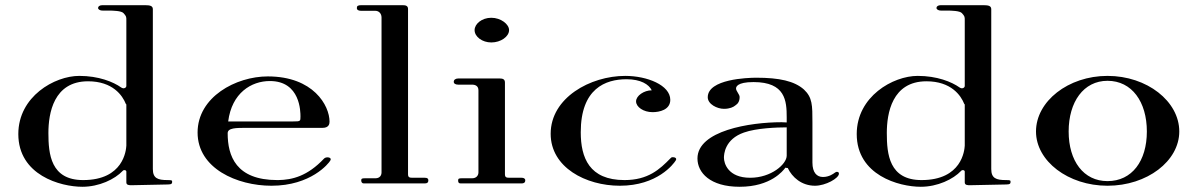

<svg xmlns="http://www.w3.org/2000/svg" viewBox="-20 -706 4606 739"><path d="M300 -12.9C175.2 -12.9 166.3 -112.9 166.3 -194.1C166.3 -269.3 186.1 -393.1 318.8 -393.1C413.9 -393.1 451.5 -338.6 464.4 -305.9L466.3 -304V-145.5C465.3 -127.7 455.4 -12.9 300 -12.9ZM297 12.9C361.4 12.9 421.8 -15.8 452.5 -48.5C456.4 -53.5 466.3 -51.5 466.3 -45.5V-4C466.3 6.9 477.2 6.9 487.1 6.9L626.7 4C640.6 4 642.6 0 642.6 -5.9C642.6 -11.9 641.6 -12.9 624.8 -12.9C587.1 -12.9 568.3 -19.8 568.3 -55.4V-670.3C568.3 -683.2 558.4 -686.1 537.6 -686.1H374.3C363.4 -686.1 357.4 -681.2 357.4 -675.2C357.4 -671.3 362.4 -665.3 375.2 -665.3H396C415.8 -665.3 447.5 -664.4 455.4 -655.4C466.3 -643.6 466.3 -640.6 466.3 -628.7V-375.2C466.3 -368.3 456.4 -362.4 446.5 -369.3C415.8 -391.1 359.4 -413.9 285.1 -413.9C190.1 -413.9 50.5 -334.7 50.5 -190.1C50.5 -31.7 212.9 12.9 297 12.9Z M858.3 -238.6C872.2 -348.5 947.4 -394.1 1018.7 -394.1C1136.5 -394.1 1136.5 -275.2 1136.5 -257.4C1136.5 -239.6 1136.5 -238.6 1108.8 -238.6ZM1024.7 8.9C1177.1 8.9 1245.4 -77.2 1251.4 -88.1C1259.3 -101 1235.5 -104 1227.6 -96C1163.3 -27.7 1104.9 -13.9 1051.4 -12.9H1047.4C888 -12.9 856.3 -105.9 856.3 -193.1C856.3 -213.9 888 -213.9 929.6 -213.9H1221.7C1245.4 -213.9 1248.4 -228.7 1248.4 -237.6C1248.4 -300 1186 -411.9 1010.8 -411.9C888 -411.9 740.5 -332.7 740.5 -196C740.5 -57.4 893 8.9 1024.7 8.9Z M1380.2 0H1614.9C1624.8 0 1628.7 -4 1628.7 -11.9C1628.7 -18.8 1624.8 -21.8 1614.9 -21.8H1569.3C1556.5 -21.8 1550.5 -22.8 1550.5 -35.6V-671.3C1550.5 -683.2 1542.6 -686.1 1529.7 -686.1H1371.3C1357.5 -686.1 1353.5 -683.2 1353.5 -675.2C1353.5 -667.3 1360.4 -664.4 1370.3 -664.4H1424.8C1437.7 -664.4 1448.5 -654.5 1448.5 -638.6V-42.6C1448.5 -31.7 1442.6 -19.8 1424.8 -19.8H1384.2C1374.3 -19.8 1370.3 -18.8 1370.3 -11.9C1370.3 -4 1374.3 0 1380.2 0Z M1753.2 0H1987.9C1995.8 0 2001.7 -3 2001.7 -11.9C2001.7 -18.8 1995.8 -21.8 1987.9 -21.8H1942.3C1929.5 -21.8 1923.5 -22.8 1923.5 -35.6V-388.1C1923.5 -401 1915.6 -404 1902.7 -404H1744.3C1733.4 -404 1726.5 -399 1726.5 -391.1C1726.5 -384.2 1733.4 -380.2 1743.3 -380.2H1796.8C1810.7 -380.2 1821.5 -374.3 1821.5 -358.4V-42.6C1821.5 -31.7 1814.6 -19.8 1796.8 -19.8H1757.2C1747.3 -19.8 1743.3 -18.8 1743.3 -11.9C1743.3 -4 1745.3 0 1753.2 0ZM1871 -542.6C1907.7 -542.6 1939.4 -565.3 1939.4 -590.1C1939.4 -612.9 1907.7 -637.6 1871 -637.6C1834.4 -637.6 1806.7 -613.9 1806.7 -590.1C1806.7 -564.4 1836.4 -542.6 1871 -542.6Z M2365.8 8.9C2510.4 8.9 2572.8 -75.2 2580.7 -88.1C2586.6 -97 2577.7 -101 2569.8 -101C2563.9 -101 2562.9 -99 2559.9 -96C2519.3 -54.5 2474.7 -12.9 2383.7 -12.9C2248 -12.9 2215.3 -99 2215.3 -197C2215.3 -365.3 2310.4 -401 2391.6 -401C2446 -401 2477.7 -381.2 2488.6 -358.4C2458.9 -358.4 2428.2 -337.6 2428.2 -315.8C2428.2 -294.1 2456.9 -274.3 2491.6 -274.3C2518.3 -274.3 2559.9 -283.2 2559.9 -321.8C2559.9 -378.2 2470.8 -413.9 2386.6 -413.9C2252 -413.9 2099.5 -329.7 2099.5 -191.1C2099.5 -61.4 2235.1 8.9 2365.8 8.9Z M2867.4 -21.8C2782.3 -21.8 2766.4 -77.2 2766.4 -99C2766.4 -111.9 2769.4 -170.3 2843.7 -196C2891.2 -212.9 2970.4 -215.8 3008 -215.8V-106.9C3008 -74.3 2948.6 -21.8 2867.4 -21.8ZM2704.1 -331.7C2704.1 -304.9 2740.3 -287.1 2766.4 -287.1C2789.2 -287.1 2803.1 -294.1 2810 -300C2820.9 -306.9 2826.8 -316.8 2826.8 -332.7C2826.8 -342.6 2813 -355.4 2813 -365.3C2813 -370.3 2815 -390.1 2880.3 -390.1C3003.1 -390.1 3008 -317.8 3008 -254.5V-234.7L2988.2 -235.6C2866.1 -235.6 2664.5 -203 2664.5 -96C2664.5 -41.6 2713 12.9 2826.8 12.9C2947.6 12.9 2994.2 -49.5 3002.1 -59.4C3003.1 -62.4 3002.1 -59.4 3012 -59.4C3028.8 -23.8 3065.4 8.9 3116.9 8.9C3157.5 8.9 3209 -19.8 3209 -37.6C3209 -41.6 3207 -44.6 3201.1 -44.6C3197.1 -44.6 3196.1 -42.6 3192.2 -40.6C3188.2 -37.6 3171.4 -24.8 3147.6 -24.8C3123.9 -24.8 3107 -41.6 3107 -80.2V-234.7C3107 -301 3107 -330.7 3074.4 -361.4C3037.7 -394.1 2979.3 -406.9 2891.2 -406.9C2857.7 -406.9 2704.1 -401.7 2704.1 -331.7Z M3527 -12.9C3402.2 -12.9 3393.3 -112.9 3393.3 -194.1C3393.3 -269.3 3413.1 -393.1 3545.8 -393.1C3640.9 -393.1 3678.5 -338.6 3691.4 -305.9L3693.3 -304V-145.5C3692.3 -127.7 3682.4 -12.9 3527 -12.9ZM3524 12.9C3588.4 12.9 3648.8 -15.8 3679.5 -48.5C3683.4 -53.5 3693.3 -51.5 3693.3 -45.5V-4C3693.3 6.9 3704.2 6.9 3714.1 6.9L3853.7 4C3867.6 4 3869.6 0 3869.6 -5.9C3869.6 -11.9 3868.6 -12.9 3851.8 -12.9C3814.1 -12.9 3795.3 -19.8 3795.3 -55.4V-670.3C3795.3 -683.2 3785.4 -686.1 3764.6 -686.1H3601.3C3590.4 -686.1 3584.4 -681.2 3584.4 -675.2C3584.4 -671.3 3589.4 -665.3 3602.2 -665.3H3623C3642.8 -665.3 3674.5 -664.4 3682.4 -655.4C3693.3 -643.6 3693.3 -640.6 3693.3 -628.7V-375.2C3693.3 -368.3 3683.4 -362.4 3673.5 -369.3C3642.8 -391.1 3586.4 -413.9 3512.1 -413.9C3417.1 -413.9 3277.5 -334.7 3277.5 -190.1C3277.5 -31.7 3439.9 12.9 3524 12.9Z M4242.7 -8.9C4150.7 -8.9 4093.2 -86.1 4093.2 -200C4093.2 -313.9 4150.7 -395 4242.7 -395C4336.8 -395 4394.2 -313.9 4394.2 -200C4394.2 -86.1 4336.8 -8.9 4242.7 -8.9ZM4242.7 8.9C4395.2 8.9 4519 -86.1 4519 -200C4519 -315.8 4395.2 -413.9 4242.7 -413.9C4091.3 -413.9 3967.5 -315.8 3967.5 -200C3967.5 -86.1 4091.3 8.9 4242.7 8.9Z"/></svg>

Font: Biblismive
Style: Regular
Weight: 400
Designer: Susan Drake
Foundry: Susan Drake
Version: Version 1.0; ttfautohint (v1.8.4.7-5d5b)